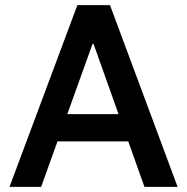

<svg xmlns="http://www.w3.org/2000/svg" viewBox="-20 -727 728 747"><path d="M344 -556H340L140 0H17L281 -707H408L671 0H542ZM532 -177H155V-283H532Z"/></svg>

Font: 42dot Sans
Style: Bold
Weight: 700
Designer: 42dot
Version: Version 1.000